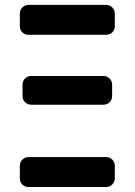

<svg xmlns="http://www.w3.org/2000/svg" viewBox="-20 -750 540 770"><path d="M405.3 -120.1Q419.9 -120.1 430.2 -109.9Q440.4 -99.6 440.4 -85V-35.2Q440.4 -20.5 430.2 -10.3Q419.9 0 405.3 0H94.7Q80.1 0 69.8 -9.8Q59.6 -19.5 59.6 -35.2V-85Q59.6 -99.6 69.8 -109.9Q80.1 -120.1 94.7 -120.1ZM105.5 -330.1Q90.8 -330.1 80.6 -339.8Q70.3 -349.6 70.3 -365.2V-410.2Q70.3 -424.8 80.1 -435.1Q89.8 -445.3 105.5 -445.3H394.5Q409.2 -445.3 419.4 -435.1Q429.7 -424.8 429.7 -410.2V-365.2Q429.7 -350.6 419.9 -340.3Q410.2 -330.1 394.5 -330.1ZM405.3 -730.5Q419.9 -730.5 430.2 -720.2Q440.4 -710 440.4 -695.3V-644.5Q440.4 -629.9 430.2 -620.1Q419.9 -610.4 405.3 -610.4H94.7Q80.1 -610.4 69.8 -620.1Q59.6 -629.9 59.6 -644.5V-695.3Q59.6 -710 69.8 -720.2Q80.1 -730.5 94.7 -730.5Z"/></svg>

Font: Rounded-L Mgen+ 1m bold
Style: Bold
Weight: 700
Designer: [Source Han Sans]
Ryoko NISHIZUKA  (kana & ideographs); Paul D. Hunt (Latin, Greek & Cyrillic); Wenlong ZHANG  (bopomofo
Version: Version 1.059.20150602